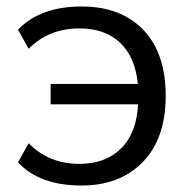

<svg xmlns="http://www.w3.org/2000/svg" viewBox="-20 -569 592 598"><path d="M234.4 8.8Q102.5 8.8 36.1 -63.5L69.3 -123Q131.8 -58.6 227.5 -58.6Q308.6 -58.6 356.9 -106.4Q405.3 -154.3 410.2 -244.1H137.7V-307.6H409.2Q401.4 -390.6 354.5 -435.5Q307.6 -480.5 227.5 -480.5Q131.8 -480.5 69.3 -417L36.1 -476.6Q105.5 -548.8 234.4 -548.8Q356.4 -548.8 426.3 -476.1Q496.1 -403.3 496.1 -270.5Q496.1 -137.7 424.8 -64.5Q353.5 8.8 234.4 8.8Z"/></svg>

Font: Min Sans
Style: Regular
Weight: 400
Designer: Jinseong-Kim, NotoSansCJK, Nunito
Foundry: Jinseong-Kim
Version: Version 1.400;Glyphs 3.1.2 (3151)